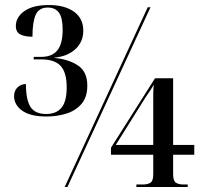

<svg xmlns="http://www.w3.org/2000/svg" viewBox="-20 -743 815 763"><path d="M165 -280Q101 -280 68.5 -303Q36 -326 36 -361Q36 -383 50 -396Q64 -409 83 -409Q83 -347 101 -318.5Q119 -290 163 -290Q204 -290 224.5 -315Q245 -340 245 -396Q245 -455 221 -481Q197 -507 144 -507H114V-517H144Q187 -517 208 -543Q229 -569 229 -625Q229 -673 214 -693Q199 -713 170 -713Q135 -713 122 -684.5Q109 -656 109 -597Q79 -597 61 -606Q43 -615 43 -640Q43 -675 77 -699Q111 -723 174 -723Q237 -723 274 -696.5Q311 -670 311 -621Q311 -577 280 -548Q249 -519 196 -514V-513Q255 -507 291 -482Q327 -457 327 -403Q327 -356 303 -329Q279 -302 242 -291Q205 -280 165 -280ZM237 0 567 -714H578L248 0ZM522 0V-10H550Q567 -10 578 -17Q589 -24 589 -51V-128H421V-156L596 -432H668V-167H752V-128H668V-51Q668 -24 679 -17Q690 -10 707 -10H726V0ZM440 -167H589V-334Q589 -352 589 -369Q589 -386 591 -407Q587 -399 579 -386.5Q571 -374 559 -357Z"/></svg>

Font: Noto Serif Display SemiCondensed
Style: Regular
Weight: 400
Width: 4
Designer: Monotype Design Team
Foundry: Monotype Imaging Inc.
Version: Version 2.009